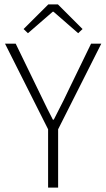

<svg xmlns="http://www.w3.org/2000/svg" viewBox="-20 -859 487 879"><path d="M87.9 -726.1 201.2 -838.9H245.1L357.9 -726.1L337.9 -707L225.1 -805.2H221.2L107.9 -707ZM200.2 0V-267.1L2.9 -659.2H51.8L151.9 -453.1Q205.1 -342.3 222.2 -311H226.1Q281.2 -418 296.9 -453.1L397 -659.2H443.8L246.1 -267.1V0Z"/></svg>

Font: SourceSansPro-Light
Style: Regular
Weight: 300
Designer: Paul D. Hunt
Foundry: Adobe Systems Incorporated
Version: Version 2.020;PS 2.0;hotconv 1.0.86;makeotf.lib2.5.63406